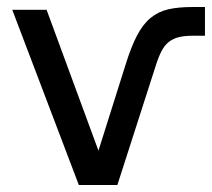

<svg xmlns="http://www.w3.org/2000/svg" viewBox="-20 -528 605 548"><path d="M15 -500H113L261 -98L338 -342Q354 -394 371 -426.5Q388 -459 410 -477Q432 -495 460.5 -501.5Q489 -508 530 -508H565V-426H530Q507 -426 490.5 -422Q474 -418 462 -408.5Q450 -399 441.5 -383Q433 -367 425 -342L315 0H205Z"/></svg>

Font: PT Root UI Web Medium
Style: Regular
Weight: 500
Designer: Vitaly Kuzmin
Foundry: ParaType Ltd.
Version: Version 1.001W